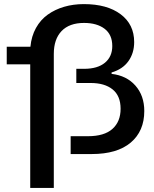

<svg xmlns="http://www.w3.org/2000/svg" viewBox="-20 -759 757 946"><path d="M13.2 -441.9V-528.8H129.9Q134.8 -580.6 157.2 -621.1Q179.7 -661.6 215.3 -687Q251 -712.4 296.1 -725.6Q341.3 -738.8 393.1 -738.8Q507.8 -738.8 574.5 -688.7Q641.1 -638.7 641.1 -551.8Q641.1 -497.6 612.8 -457.8Q584.5 -418 529.8 -401.9V-395Q603.5 -386.7 647.2 -337.2Q690.9 -287.6 690.9 -211.9Q690.9 -112.8 624 -56.4Q557.1 0 432.1 0H328.1V-87.9H413.1Q493.7 -87.9 533.9 -123.8Q574.2 -159.7 574.2 -223.1Q574.2 -286.6 534.9 -318.4Q495.6 -350.1 426.8 -350.1H356V-419.9H394Q460.9 -419.9 497.1 -450Q533.2 -480 533.2 -532.2Q533.2 -588.4 495.4 -617.2Q457.5 -646 394 -646Q321.8 -646 283.4 -606Q245.1 -565.9 245.1 -493.2V167H128.9V-441.9Z"/></svg>

Font: Lumene Sans Expanded Medium
Style: Regular
Weight: 500
Width: 7
Designer: Deni Anggara
Version: Version 1.003;Glyphs 3.1.2 (3151)